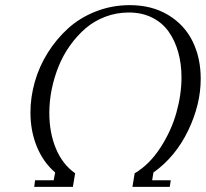

<svg xmlns="http://www.w3.org/2000/svg" viewBox="-20 -731 805 751"><path d="M99.1 -291Q99.1 -351.1 116.2 -411.1Q133.3 -471.2 167 -524.9Q200.7 -578.6 246.8 -620.4Q293 -662.1 355.5 -686.5Q418 -710.9 487.8 -710.9Q573.7 -710.9 637.5 -672.6Q701.2 -634.3 733.2 -569.6Q765.1 -504.9 765.1 -422.9Q765.1 -322.3 715.8 -220Q666.5 -117.7 580.1 -56.2L575.2 -25.9H647.9L644 0H498L506.8 -53.2Q564 -86.9 606.7 -152.3Q649.4 -217.8 669.7 -289.3Q689.9 -360.8 689.9 -428.2Q689.9 -481 677.2 -526.4Q664.6 -571.8 639.9 -606.9Q615.2 -642.1 575.2 -662.1Q535.2 -682.1 483.9 -682.1Q435.5 -682.1 391.8 -665.5Q348.1 -648.9 314.7 -620.1Q281.2 -591.3 253.9 -553Q226.6 -514.6 209 -470.9Q191.4 -427.2 182.1 -380.9Q172.9 -334.5 172.9 -289.1Q172.9 -212.4 198.5 -150.4Q224.1 -88.4 273.9 -53.2L265.1 0H113.8L117.2 -25.9H189.9L195.8 -56.2Q148.9 -96.7 124 -157.7Q99.1 -218.8 99.1 -291Z"/></svg>

Font: Dehuti Alt
Style: Italic
Weight: 400
Version: Version 1.2